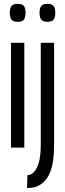

<svg xmlns="http://www.w3.org/2000/svg" viewBox="-20 -755 333 982"><path d="M70.4 -643.5Q49 -643.5 39.5 -653.8Q30.1 -664 30.1 -689.4Q30.1 -715 39.5 -725.2Q49 -735.5 70.4 -735.5Q92.6 -735.5 101.5 -725.2Q110.5 -715 110.5 -689.4Q110.5 -664 101.7 -653.8Q92.9 -643.5 70.4 -643.5ZM36.3 0V-536.2H104.3V0ZM256.6 -536.2V-11.2Q256.6 77.6 234.8 129.5Q213 181.4 163.8 200.7Q157.1 202.7 149.6 204.2Q142 205.6 134.3 206.1Q126.6 206.6 118.3 206.8L120.4 140.2Q127.3 140.1 132.3 138.6Q137.4 137.2 142.9 134.4Q166.2 117.9 177.3 80.8Q188.5 43.8 188.5 -16.2V-536.2ZM222.7 -643.5Q201.2 -643.5 191.8 -653.8Q182.3 -664 182.3 -689.4Q182.3 -715 191.8 -725.2Q201.2 -735.5 222.7 -735.5Q244.2 -735.5 253.4 -725.2Q262.7 -715 262.7 -689.4Q262.7 -664 253.6 -653.8Q244.5 -643.5 222.7 -643.5Z"/></svg>

Font: Georama ExtraCondensed Thin
Style: Regular
Weight: 100
Width: 2
Designer: Jean-Baptiste Levee
Foundry: Production Type
Version: Version 1.001